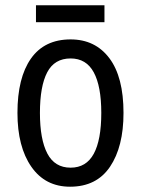

<svg xmlns="http://www.w3.org/2000/svg" viewBox="-20 -696 533 726"><path d="M447 -269Q447 -141 396 -65.5Q345 10 245 10Q151 10 98.5 -65.5Q46 -141 46 -269Q46 -402 97 -474.5Q148 -547 247 -547Q340 -547 393.5 -476Q447 -405 447 -269ZM131 -269Q131 -169 159 -115.5Q187 -62 247 -62Q306 -62 334.5 -114.5Q363 -167 363 -269Q363 -370 334.5 -422.5Q306 -475 247 -475Q186 -475 158.5 -422.5Q131 -370 131 -269ZM375 -676V-612H116V-676Z"/></svg>

Font: Noto Sans Thai Looped Condensed
Style: Regular
Weight: 400
Width: 3
Designer: Sasikarn Vongin, Ben Mitchell
Foundry: The Fontpad Ltd
Version: Version 1.001; ttfautohint (v1.8.4.7-5d5b)